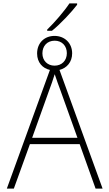

<svg xmlns="http://www.w3.org/2000/svg" viewBox="-20 -1103 640 1123"><path d="M256 -930V-923H284C336 -965 398 -1032 431 -1075V-1083H386C358 -1040 298 -970 256 -930ZM20 0H61L155 -260H446L539 0H580L328 -694C371 -705 402 -740 402 -791C402 -852 357 -893 299 -893C241 -893 197 -853 197 -790C197 -737 230 -703 272 -694ZM299 -719C258 -719 228 -748 228 -791C228 -834 256 -865 300 -865C343 -865 371 -834 371 -792C371 -749 342 -719 299 -719ZM268 -576C278 -602 290 -637 300 -669C310 -637 324 -601 333 -576L433 -297H168Z"/></svg>

Font: Noto Sans Mono ExtraLight
Style: Regular
Weight: 200
Designer: Monotype Design Team
Foundry: Monotype Imaging Inc.
Version: Version 2.014